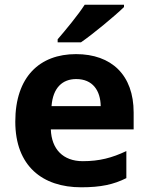

<svg xmlns="http://www.w3.org/2000/svg" viewBox="-20 -786 631 816"><path d="M507 -756V-766H340C311 -721 257 -656 225 -619V-606H324C375 -641 469 -719 507 -756ZM303 -556C149 -556 45 -460 45 -269C45 -80 161 10 325 10C409 10 463 -2 517 -29V-144C456 -115 402 -101 332 -101C248 -101 199 -152 196 -236H548V-308C548 -467 454 -556 303 -556ZM304 -450C374 -450 407 -401 408 -335H199C205 -414 246 -450 304 -450Z"/></svg>

Font: Noto Sans Gunjala Gondi
Style: Bold
Weight: 700
Designer: Ek Type
Foundry: Ek Type
Version: Version 1.004